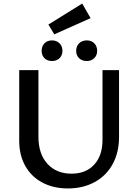

<svg xmlns="http://www.w3.org/2000/svg" viewBox="-20 -1052 777 1079"><path d="M252 -914 442 -1032 489 -950 285 -859ZM214 -766Q214 -792 230 -808.5Q246 -825 272 -825Q298 -825 314.5 -808.5Q331 -792 331 -766Q331 -741 314.5 -725Q298 -709 272 -709Q246 -709 230 -725Q214 -741 214 -766ZM408 -766Q408 -792 424.5 -808.5Q441 -825 468 -825Q494 -825 510 -808.5Q526 -792 526 -766Q526 -741 509.5 -725Q493 -709 468 -709Q441 -709 424.5 -725Q408 -741 408 -766ZM88 -261V-658H196V-283Q196 -187 246.5 -131.5Q297 -76 382 -76Q463 -76 509.5 -127Q556 -178 556 -265V-658H649V-283Q649 -196 613.5 -130.5Q578 -65 512.5 -29Q447 7 361 7Q280 7 218 -26Q156 -59 122 -119.5Q88 -180 88 -261Z"/></svg>

Font: Ysabeau Infant Semibold
Style: Regular
Weight: 600
Designer: Christian Thalmann (Catharsis Fonts)
Version: Version 0.003